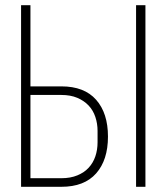

<svg xmlns="http://www.w3.org/2000/svg" viewBox="-20 -718 640 738"><path d="M61 -698H97V-386H216Q304 -386 349.5 -334.5Q395 -283 395 -193Q395 -103 349.5 -51.5Q304 0 216 0H61ZM216 -33Q251 -33 277.5 -44Q304 -55 321 -73.5Q338 -92 346.5 -117Q355 -142 355 -171V-215Q355 -243 346.5 -268.5Q338 -294 320.5 -312.5Q303 -331 277 -342Q251 -353 216 -353H97V-33ZM503 -698H539V0H503Z"/></svg>

Font: IBM Plex Mono ExtLt
Style: Regular
Weight: 200
Monospace: yes
Designer: Mike Abbink, Paul van der Laan, Pieter van Rosmalen
Foundry: Bold Monday
Version: Version 2.3